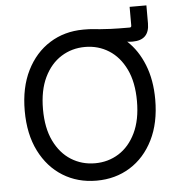

<svg xmlns="http://www.w3.org/2000/svg" viewBox="-57 -882 876 946"><g transform="rotate(-5 381.0 -409.5)"><path d="M382.8 9.8Q289.6 9.8 216.6 -35.4Q143.6 -80.6 101.6 -164.3Q59.6 -248 59.6 -363.3Q59.6 -478.5 101.3 -562.3Q143.1 -646 215.6 -691.4Q288.1 -736.8 380.9 -737.3Q381.3 -737.3 381.8 -737.3Q382.3 -737.3 382.8 -737.3Q384.8 -737.3 386.2 -737.3Q413.1 -737.3 429.2 -735.6Q445.3 -733.9 464.1 -732.2Q482.9 -730.5 516.4 -729Q549.8 -727.5 610.4 -727.5Q619.1 -727.5 619.1 -736.3V-829.1H702.1V-740.2Q702.1 -657.2 619.1 -657.2Q606.4 -657.2 592.3 -659.2Q645 -610.8 675 -535.6Q705.1 -460.4 705.1 -363.3Q705.1 -248 663.3 -164.3Q621.6 -80.6 548.8 -35.4Q476.1 9.8 382.8 9.8ZM382.8 -76.2Q447.8 -76.2 500.2 -109.1Q552.7 -142.1 583.7 -206.3Q614.7 -270.5 614.7 -363.3Q614.7 -457 583.7 -521.2Q552.7 -585.4 500.2 -618.4Q447.8 -651.4 382.8 -651.4Q317.4 -651.4 264.6 -618.2Q211.9 -585 180.9 -520.8Q149.9 -456.5 149.9 -363.3Q149.9 -270.5 180.9 -206.5Q211.9 -142.6 264.6 -109.4Q317.4 -76.2 382.8 -76.2Z"/></g></svg>

Font: Inter-Regular
Style: Regular
Weight: 400
Designer: Rasmus Andersson
Foundry: rsms
Version: Version 4.000;git-a52131595